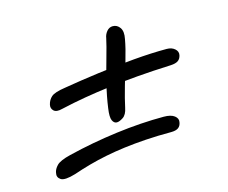

<svg xmlns="http://www.w3.org/2000/svg" viewBox="-78 -671 857 721"><g transform="rotate(-15 350.0 -311.0)"><path d="M133 -65Q90 -52 75.5 -61.5Q61 -71 65 -88Q67 -102 80 -115.5Q93 -129 134 -139Q228 -162 324.5 -174.5Q421 -187 510 -187Q538 -187 551.5 -176.5Q565 -166 562 -152Q560 -138 550.5 -131Q541 -124 522 -124Q469 -124 423.5 -121Q378 -118 339 -113Q300 -108 265 -101Q230 -94 197.5 -85Q165 -76 133 -65ZM149 -314Q126 -308 116 -317.5Q106 -327 109 -341Q113 -359 126 -370.5Q139 -382 180 -388Q245 -399 316.5 -408.5Q388 -418 457.5 -424Q527 -430 587 -430Q606 -430 618 -419.5Q630 -409 627 -395Q624 -381 614.5 -374.5Q605 -368 586 -367Q513 -364 453.5 -359Q394 -354 342.5 -347.5Q291 -341 244 -333Q197 -325 149 -314ZM335 -212Q324 -212 318 -225Q312 -238 317 -272Q323 -316 335 -364.5Q347 -413 359.5 -456.5Q372 -500 378 -528Q380 -542 389.5 -553.5Q399 -565 413 -565Q430 -565 440.5 -550Q451 -535 445 -506Q439 -472 425.5 -426.5Q412 -381 399 -335.5Q386 -290 379 -257Q374 -231 359.5 -221.5Q345 -212 335 -212Z"/></g></svg>

Font: Shantell Sans Light
Style: Italic
Weight: 300
Italic angle: -11°
Designer: Stephen Nixon, Anya Danilova, Shantell Martin
Foundry: Arrow Type
Version: Version 1.008;[ac192a2d6]